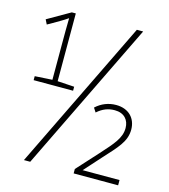

<svg xmlns="http://www.w3.org/2000/svg" viewBox="-107 -799 778 884"><g transform="rotate(15 281.5 -357.0)"><path d="M89 0H119L466 -714H436ZM37 -367H225V-386L145 -391V-714H126L18 -652L29 -630L54 -644C84 -662 100 -670 121 -685C120 -649 120 -604 120 -566V-391L37 -386ZM326 0H538V-25H362L433 -104C493 -170 530 -206 530 -263C530 -316 495 -355 434 -355C398 -355 365 -342 338 -317L351 -297C377 -320 403 -330 434 -330C479 -330 503 -302 503 -263C503 -215 470 -180 417 -121L326 -21Z"/></g></svg>

Font: Noto Sans Mono SemiCondensed Thin
Style: Regular
Weight: 100
Width: 4
Designer: Monotype Design Team
Foundry: Monotype Imaging Inc.
Version: Version 2.014